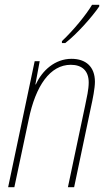

<svg xmlns="http://www.w3.org/2000/svg" viewBox="-20 -783 456 803"><path d="M239 -611V-603H253C301 -640 365 -712 395 -756V-763H365C341 -722 287 -656 239 -611ZM14 0H40L100 -283C129 -425 190 -512 276 -512C322 -512 351 -488 351 -438C351 -409 343 -375 336 -341L264 0H290L360 -333C368 -369 377 -414 377 -441C377 -504 339 -537 279 -537C210 -537 156 -488 130 -430H128L146 -527H125Z"/></svg>

Font: Noto Sans Condensed Thin
Style: Italic
Weight: 100
Width: 3
Italic angle: -12°
Designer: Monotype Design Team
Foundry: Monotype Imaging Inc.
Version: Version 2.013